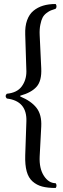

<svg xmlns="http://www.w3.org/2000/svg" viewBox="-20 -727 317 959"><path d="M178.2 -551.8 186 -386.2Q189 -323.7 163.1 -294.2Q137.2 -264.6 81.1 -249V-245.1Q136.2 -222.2 162.6 -188Q189 -153.8 186 -95.2L178.2 54.2Q175.3 114.3 199.2 151.1Q223.1 188 257.8 188Q262.2 192.4 262.2 200Q262.2 207.5 257.8 211.9Q217.8 211.9 190.4 204.6Q163.1 197.3 142.6 179.2Q122.1 161.1 113.3 128.9Q104.5 96.7 106 48.8L111.8 -121.1Q115.2 -222.7 14.2 -234.9Q2 -247.1 14.2 -258.8Q65.4 -263.7 88.6 -295.4Q111.8 -327.1 111.8 -370.1L106 -554.2Q104.5 -595.7 115.2 -625.5Q126 -655.8 147 -673.1Q168 -690.4 195.3 -698.7Q222.7 -707 257.8 -707Q262.2 -702.6 262.2 -695.1Q262.2 -687.5 257.8 -683.1Q243.2 -678.7 234.1 -675Q225.1 -671.4 212.4 -661.9Q199.7 -652.3 192.9 -639.4Q186 -626.5 181.6 -604Q176.8 -581.5 178.2 -551.8Z"/></svg>

Font: Linux Biolinum G
Style: Regular
Weight: 400
Designer: Philipp H. Poll
Foundry: Philipp H. Poll
Version: Version 1.1.0 ; ttfautohint (v1.6)